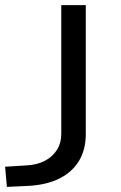

<svg xmlns="http://www.w3.org/2000/svg" viewBox="-29 -725 473 752"><path d="M-2 7 -9 -72 72 -77Q116 -79 146.5 -95Q177 -111 194 -138Q211 -165 211 -202V-705H307V-200Q307 -139 280.5 -95Q254 -51 204 -26Q154 -1 83 3Z"/></svg>

Font: Nunito Sans 10pt Expanded
Style: Regular
Weight: 400
Width: 7
Designer: Vernon Adams
Foundry: Vernon Adams
Version: Version 3.101;gftools[0.9.27]